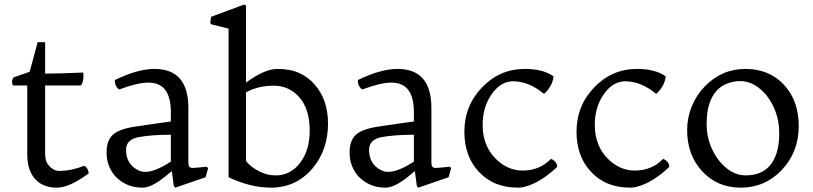

<svg xmlns="http://www.w3.org/2000/svg" viewBox="-20 -819 3624 856"><path d="M244.1 -57.1Q297.9 -57.1 356 -80.1Q373.5 -69.3 375.5 -45.9Q289.6 17.6 232.9 17.6Q166.5 17.6 131.8 -26.4Q101.6 -64.9 101.6 -130.9V-438H37.6Q33.7 -446.3 33.7 -454.6Q33.7 -464.8 41 -474.1L112.3 -499L147.9 -630.9H181.2V-490.7Q235.4 -490.7 351.1 -495.6Q351.1 -493.2 351.6 -490.7L352.1 -478.5Q352.1 -451.7 340.3 -438H181.2V-134.8Q181.2 -102.1 193.8 -85.9Q215.8 -57.1 244.1 -57.1Z M837.9 -70.3Q848.6 -70.3 902.3 -75.7L907.7 -68.8L896.5 -28.8L761.7 17.6L754.9 10.3L746.1 -56.2L716.8 -32.2Q655.3 17.6 615.7 17.6Q576.2 17.6 545.7 3.7Q515.1 -10.3 494.6 -32.7Q455.1 -76.7 455.1 -139.2Q455.1 -193.4 483.9 -218.8Q511.2 -243.7 582.8 -254.6Q654.3 -265.6 695.6 -271Q736.8 -276.4 741.7 -277.3V-319.3Q741.7 -450.7 642.1 -450.7Q592.8 -450.7 511.2 -419.9Q491.7 -434.1 491.7 -461.9Q593.3 -511.7 668.9 -511.7Q819.8 -511.7 819.8 -337.9V-92.3Q819.8 -70.3 837.9 -70.3ZM542 -151.4Q542 -87.9 594.2 -61Q610.4 -52.7 627.2 -52.7Q644 -52.7 659.4 -57.6Q674.8 -62.5 689.7 -69.3Q704.6 -76.2 718.3 -84L741.7 -98.6V-218.3Q656.2 -218.3 599.1 -207.8Q542 -197.3 542 -151.4Z M1187.5 17.6Q1097.2 17.6 999 -28.8V-691.4L920.9 -710.9L917.5 -717.8L920.9 -744.1L1068.8 -798.8L1076.7 -794.4V-450.7Q1159.7 -511.7 1216.8 -511.7Q1273.9 -511.7 1314.2 -493.4Q1354.5 -475.1 1382.8 -442.4Q1442.4 -374.5 1442.4 -268.1Q1442.4 -149.4 1372.1 -66.9Q1299.3 17.6 1187.5 17.6ZM1076.7 -407.2V-101.1Q1106.9 -64 1160.2 -44.9Q1182.6 -37.1 1212.6 -37.1Q1242.7 -37.1 1270.3 -51.8Q1297.9 -66.4 1317.9 -92.8Q1360.8 -149.4 1360.8 -236.8Q1360.8 -332 1314.5 -385.3Q1269 -437 1199.7 -437Q1130.4 -437 1076.7 -407.2Z M1921.4 -70.3Q1932.1 -70.3 1985.8 -75.7L1991.2 -68.8L1980 -28.8L1845.2 17.6L1838.4 10.3L1829.6 -56.2L1800.3 -32.2Q1738.8 17.6 1699.2 17.6Q1659.7 17.6 1629.2 3.7Q1598.6 -10.3 1578.1 -32.7Q1538.6 -76.7 1538.6 -139.2Q1538.6 -193.4 1567.4 -218.8Q1594.7 -243.7 1666.3 -254.6Q1737.8 -265.6 1779.1 -271Q1820.3 -276.4 1825.2 -277.3V-319.3Q1825.2 -450.7 1725.6 -450.7Q1676.3 -450.7 1594.7 -419.9Q1575.2 -434.1 1575.2 -461.9Q1676.8 -511.7 1752.4 -511.7Q1903.3 -511.7 1903.3 -337.9V-92.3Q1903.3 -70.3 1921.4 -70.3ZM1625.5 -151.4Q1625.5 -87.9 1677.7 -61Q1693.8 -52.7 1710.7 -52.7Q1727.5 -52.7 1742.9 -57.6Q1758.3 -62.5 1773.2 -69.3Q1788.1 -76.2 1801.8 -84L1825.2 -98.6V-218.3Q1739.7 -218.3 1682.6 -207.8Q1625.5 -197.3 1625.5 -151.4Z M2405.3 -400.4Q2338.4 -456.5 2267.6 -456.5Q2212.4 -456.5 2171.9 -398.9Q2131.8 -341.8 2131.8 -262.2Q2131.8 -168.5 2190.9 -110.4Q2243.2 -58.6 2310.5 -58.6Q2386.2 -58.6 2436.5 -110.8Q2463.9 -98.6 2463.9 -74.7Q2388.2 -3.9 2319.3 13.7Q2304.2 17.6 2289.6 17.6Q2179.2 17.6 2113.3 -54.7Q2050.3 -123.5 2050.3 -231.4Q2050.3 -347.7 2129.4 -429.7Q2208.5 -511.7 2319.3 -511.7Q2402.3 -511.7 2447.8 -478.5Q2445.3 -453.6 2432.6 -432.9Q2419.9 -412.1 2405.3 -400.4Z M2905.3 -400.4Q2838.4 -456.5 2767.6 -456.5Q2712.4 -456.5 2671.9 -398.9Q2631.8 -341.8 2631.8 -262.2Q2631.8 -168.5 2690.9 -110.4Q2743.2 -58.6 2810.5 -58.6Q2886.2 -58.6 2936.5 -110.8Q2963.9 -98.6 2963.9 -74.7Q2888.2 -3.9 2819.3 13.7Q2804.2 17.6 2789.6 17.6Q2679.2 17.6 2613.3 -54.7Q2550.3 -123.5 2550.3 -231.4Q2550.3 -347.7 2629.4 -429.7Q2708.5 -511.7 2819.3 -511.7Q2902.3 -511.7 2947.8 -478.5Q2945.3 -453.6 2932.6 -432.9Q2919.9 -412.1 2905.3 -400.4Z M3043.5 -239.3Q3043.5 -294.4 3064.2 -344.7Q3085 -395 3120.6 -432.1Q3197.3 -511.7 3302.7 -511.7Q3411.6 -511.7 3477.5 -438.5Q3541 -368.2 3541 -256.8Q3541 -140.6 3464.8 -60.5Q3390.1 17.6 3282.7 17.6Q3176.8 17.6 3108.9 -57.1Q3043.5 -129.4 3043.5 -239.3ZM3186.5 -102.1Q3239.3 -37.1 3304.2 -37.1Q3411.6 -37.1 3442.9 -138.7Q3454.1 -174.3 3454.1 -225.6Q3454.1 -276.9 3438.2 -319.8Q3422.4 -362.8 3397.7 -393.3Q3373 -423.8 3343 -440.7Q3313 -457.5 3281 -457.5Q3249 -457.5 3220.5 -446Q3191.9 -434.6 3171.9 -411.1Q3151.9 -387.7 3141.1 -351.8Q3130.4 -315.9 3130.4 -266.4Q3130.4 -216.8 3146 -174.8Q3161.6 -132.8 3186.5 -102.1Z"/></svg>

Font: Trykker
Style: Regular
Weight: 400
Designer: Magnus Gaarde
Foundry: Magnus Gaarde
Version: Version 1.001